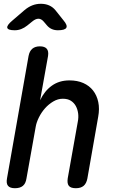

<svg xmlns="http://www.w3.org/2000/svg" viewBox="-20 -985 640 1015"><path d="M169 -316 120 -42Q116 -15 101 -2.5Q86 10 59 10Q33 10 22.5 -2.5Q12 -15 17 -42L131 -689Q136 -715 151 -727.5Q166 -740 191 -740Q216 -740 227 -727.5Q238 -715 234 -689L192 -455Q215 -504 254 -532Q293 -560 347 -560Q389 -560 420.5 -546Q452 -532 472 -506.5Q492 -481 499.5 -445.5Q507 -410 499 -367L442 -42Q437 -15 422 -2.5Q407 10 381 10Q354 10 344 -2.5Q334 -15 338 -42L391 -340Q396 -364 393 -386Q390 -408 380.5 -425Q371 -442 354.5 -452.5Q338 -463 312 -463Q286 -463 261.5 -448.5Q237 -434 218 -412.5Q199 -391 186 -365Q173 -339 169 -316ZM58 -825Q22 -825 18.5 -838Q15 -851 45 -876L109 -931Q129 -948 150.5 -956.5Q172 -965 196 -965Q220 -965 239.5 -956.5Q259 -948 273 -931L316 -877Q338 -851 330.5 -838Q323 -825 286 -825Q268 -825 253.5 -831.5Q239 -838 228 -851L211 -871Q198 -886 183 -886Q168 -886 150 -871L124 -850Q109 -838 92.5 -831.5Q76 -825 58 -825Z"/></svg>

Font: Maple Mono NL Medium
Style: Italic
Weight: 500
Italic angle: -10°
Monospace: yes
Designer: subframe7536
Version: Version 7.000